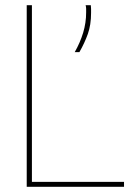

<svg xmlns="http://www.w3.org/2000/svg" viewBox="-20 -720 512 740"><path d="M83 0V-700H103V-19H458V0ZM268 -519Q289 -556 300.5 -594Q312 -632 312 -672Q312 -679 312 -686Q312 -693 310 -700H330Q331 -693 331 -685.5Q331 -678 331 -670Q331 -624 318.5 -589Q306 -554 286 -519Z"/></svg>

Font: Georama ExtraCondensed Thin Thin
Style: Regular
Weight: 250
Version: Version 1.001